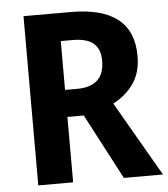

<svg xmlns="http://www.w3.org/2000/svg" viewBox="-52 -761 706 807"><g transform="rotate(-5 301.5 -357.0)"><path d="M277 -714Q540 -714 540 -506Q540 -436 507.5 -389.5Q475 -343 421 -315L603 0H438L293 -276H224V0H77V-714ZM274 -596H224V-390H276Q331 -390 360.5 -416.5Q390 -443 390 -499Q390 -548 362 -572Q334 -596 274 -596Z"/></g></svg>

Font: Noto Sans Lao UI SemCond
Style: Bold
Weight: 700
Width: 4
Designer: Monotype Design Team
Foundry: Monotype Imaging Inc.
Version: Version 2.000; ttfautohint (v1.8.4.7-5d5b)